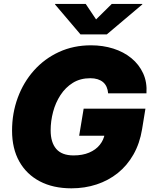

<svg xmlns="http://www.w3.org/2000/svg" viewBox="-20 -974 793 1003"><path d="M353 9.8Q257.8 9.8 188.2 -26.6Q118.7 -63 80.8 -130.4Q43 -197.8 43 -291.5Q43 -382.8 72.8 -463.6Q102.5 -544.4 157.5 -606Q212.4 -667.5 288.1 -702.4Q363.8 -737.3 455.6 -737.3Q517.6 -737.3 571.8 -720.2Q626 -703.1 666.3 -670.2Q706.5 -637.2 727.8 -590.8Q749 -544.4 745.1 -486.3H544.9Q543.5 -504.9 536.9 -519.8Q530.3 -534.7 518.6 -544.7Q506.8 -554.7 490 -560.1Q473.1 -565.4 451.7 -565.4Q399.4 -565.4 360.6 -541.3Q321.8 -517.1 295.9 -477.3Q270 -437.5 257.3 -389.4Q244.6 -341.3 244.6 -293Q244.6 -230 273.9 -196Q303.2 -162.1 364.3 -162.1Q411.1 -162.1 445.8 -176.8Q480.5 -191.4 501.2 -217.3Q522 -243.2 527.3 -275.4L560.1 -265.1H393.6L417 -406.2H739.7L722.2 -298.8Q710 -224.6 677.2 -167Q644.5 -109.4 595.5 -70.1Q546.4 -30.8 484.6 -10.5Q422.9 9.8 353 9.8ZM427.7 -953.6 481.9 -872.6 564 -953.6H723.6L723.1 -950.7L538.1 -794.4H400.4L267.6 -950.7L268.1 -953.6Z"/></svg>

Font: Inter 16pt Black
Style: Italic
Weight: 900
Italic angle: -9.3988°
Version: Version 4.001;git-66647c0bb